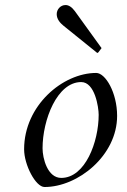

<svg xmlns="http://www.w3.org/2000/svg" viewBox="-20 -729 505 762"><path d="M361.8 -439.5C229 -439.5 75.7 -310.1 75.7 -136.7C75.7 -74.2 121.6 13.2 156.7 13.2C289.6 13.2 444.8 -111.8 444.8 -269C444.8 -361.8 398.4 -439.5 361.8 -439.5ZM148.9 -140.6C148.9 -252.9 206.5 -403.3 302.2 -403.3C356.9 -403.3 371.6 -302.7 371.6 -273.4C371.6 -166 318.4 -22.9 223.1 -22.9C168.5 -22.9 148.9 -100.6 148.9 -140.6ZM380.9 -535.2C381.8 -536.1 382.8 -537.1 382.8 -538.1C382.8 -539.1 381.8 -540 380.9 -541L276.9 -685.1C264.6 -701.7 252 -709 240.2 -709C220.2 -709 205.1 -691.9 205.1 -672.9C205.1 -652.8 218.8 -637.7 231.9 -627L363.3 -521C364.3 -520 365.2 -519 366.2 -519C367.2 -519 369.1 -520 370.1 -521Z"/></svg>

Font: Cardo
Style: Italic
Weight: 400
Designer: David J. Perry
Foundry: David J. Perry
Version: Version 0.99